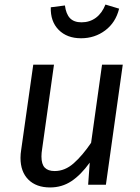

<svg xmlns="http://www.w3.org/2000/svg" viewBox="-20 -811 616 843"><path d="M70 -118Q70 -135 73 -153L126 -527H217L165 -157Q162 -139 162 -124Q162 -90 176.5 -75Q191 -60 220 -60Q265 -60 303.5 -94Q342 -128 380 -184L428 -527H519L445 0H367L374 -97Q335 -43 293.5 -15.5Q252 12 200 12Q139 12 104.5 -22.5Q70 -57 70 -118ZM203 -779 265 -787Q270 -749 287.5 -731Q305 -713 338 -713Q374 -713 401 -733Q428 -753 443 -791L503 -773Q488 -712 442 -677.5Q396 -643 336 -643Q274 -643 237.5 -680Q201 -717 203 -779Z"/></svg>

Font: Fira Sans
Style: Italic
Weight: 400
Italic angle: -8°
Designer: bBox Type GmbH & Carrois Corporate GbR & Edenspiekermann AG
Foundry: bBox Type GmbH & Carrois Corporate GbR & Edenspiekermann AG
Version: Version 4.301